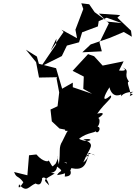

<svg xmlns="http://www.w3.org/2000/svg" viewBox="-20 -1105 833 1171"><path d="M383 -320C351 -295 438 -309 445 -329C381 -309 400 -319 360 -243C335 -204 351 -184 339 -103C317 -184 346 -150 318 -105C295 -90 309 -73 274 -132C287 -116 245 -112 202 -163L157 -158L147 -36L66 -56C82 -15 89 -38 122 6C127 1 84 70 96 19C144 75 155 30 197 14C237 37 233 -16 239 -10C225 -10 255 -55 280 26C244 -12 239 -2 314 -47C229 -66 322 -25 328 -89C376 -53 343 -69 328 -37C426 -50 443 -96 371 -114C406 -116 379 -106 375 -28C449 -30 385 -99 404 -83C506 -52 505 -126 523 -162C487 -125 515 -191 560 -157C484 -191 551 -162 488 -114C527 -211 570 -223 488 -255C567 -266 526 -226 462 -258C512 -301 576 -294 560 -310C573 -275 605 -328 575 -333C592 -347 593 -404 566 -378C580 -383 646 -428 573 -412C628 -489 669 -506 655 -523C598 -474 612 -518 648 -573C648 -567 663 -504 719 -529C722 -496 704 -542 793 -545C745 -524 822 -542 770 -518C790 -534 743 -609 767 -607C727 -660 781 -669 727 -695C767 -669 715 -674 706 -675L734 -731L606 -705L554 -762L517 -775L423 -673L491 -638L488 -563L542 -533L424 -573V-601L359 -564L322 -689L217 -716L205 -760L138 -802L200 -726L218 -632L328 -634L325 -626L341 -541L331 -457L288 -437L296 -365L343 -321L401 -310ZM533 -834 650 -874 735 -910 784 -881 779 -918 696 -997 713 -1013 583 -1022 644 -963 587 -846 601 -792 482 -786ZM322 -834 231 -700 357 -763 388 -827 462 -847 481 -908 577 -944 582 -976 631 -997 722 -964 636 -973 557 -1031 524 -1079 476 -1085 488 -1050 440 -924 450 -872 355 -924 368 -910 288 -795 324 -869Z"/></svg>

Font: Hussar Lance
Style: ExBdObl
Weight: 700
Foundry: Cannot Into Space Fonts, PlusOne Fonts
Version: Version 2.270